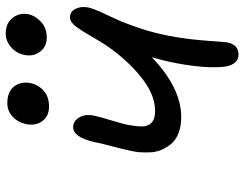

<svg xmlns="http://www.w3.org/2000/svg" viewBox="-110 -736 841 661"><g transform="rotate(-90 310.5 -405.5)"><path d="M511.2 -665Q480.5 -665 462.9 -688.2Q445.3 -711.4 452.1 -743.2Q457.5 -769.5 478.5 -787.8Q499.5 -806.2 525.9 -806.2Q561.5 -806.2 579.8 -782.2Q598.1 -758.3 591.8 -728Q587.4 -705.1 566.2 -685.1Q544.9 -665 511.2 -665ZM273.9 -657.2Q241.2 -657.2 224.1 -680.2Q207 -703.1 213.9 -736.8Q219.7 -764.2 239.5 -782.5Q259.3 -800.8 285.2 -800.8Q325.7 -800.8 343.5 -777.3Q361.3 -753.9 355 -721.2Q349.1 -693.8 328.6 -675.5Q308.1 -657.2 273.9 -657.2ZM453.1 -4.9Q434.1 -4.9 422.9 -20.5Q411.6 -36.1 410.2 -65.9Q405.8 -136.7 428.2 -242.2Q431.6 -258.8 443.8 -303.2Q338.4 -202.1 237.8 -202.1Q207.5 -202.1 184.1 -210.9Q160.6 -219.7 147.5 -234.6Q134.3 -249.5 125.7 -268.8Q117.2 -288.1 116.5 -308.8Q115.7 -329.6 117.2 -350.1Q121.6 -380.9 135.3 -432.1Q148.9 -483.4 151.9 -501Q168.5 -574.2 203.1 -574.2Q223.6 -574.2 236.3 -554Q249 -533.7 243.2 -503.9Q240.2 -487.8 226.8 -443.6Q213.4 -399.4 210 -379.9Q205.6 -355 205.8 -335.4Q206.1 -315.9 219 -304Q231.9 -292 258.8 -292Q311 -292 366 -333Q420.9 -374 470.2 -439.9Q488.8 -464.4 511.7 -504.6Q534.7 -544.9 550 -564.9Q565.4 -585 581.1 -585Q601.6 -585 610.8 -565.4Q620.1 -545.9 615.2 -522Q612.3 -507.8 600.6 -481.4Q588.9 -455.1 575.4 -426.8Q562 -398.4 545.4 -349.6Q528.8 -300.8 518.1 -247.1Q505.9 -183.6 501 -116.2Q496.1 -48.8 495.1 -43.9Q487.3 -4.9 453.1 -4.9Z"/></g></svg>

Font: Shantell Sans Irregular Bouncy
Style: Italic
Weight: 400
Italic angle: -11.31°
Designer: Stephen Nixon, Anya Danilova, Shantell Martin
Foundry: Arrow Type
Version: Version 1.006;[9816181b4]